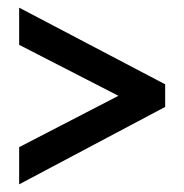

<svg xmlns="http://www.w3.org/2000/svg" viewBox="-20 -607 479 501"><path d="M30 -223V-126L411 -328V-387L30 -587V-490L289 -357Z"/></svg>

Font: Noto Sans Display Condensed Medium
Style: Regular
Weight: 500
Width: 3
Designer: Monotype Design Team
Foundry: Monotype Imaging Inc.
Version: Version 1.900